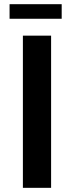

<svg xmlns="http://www.w3.org/2000/svg" viewBox="-20 -901 350 921"><path d="M89.8 0V-730H225.1V0ZM275.9 -880.9V-811H25.9V-880.9Z"/></svg>

Font: Miedinger*
Style: Bold
Weight: 700
Version: Version 001.000